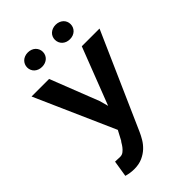

<svg xmlns="http://www.w3.org/2000/svg" viewBox="-274 -832 1148 1148"><g transform="rotate(-45 300.0 -258.0)"><path d="M293.9 -221.7 309.6 -165 450.2 -528.3H600.1L332 79.1Q323.2 99.1 309.3 122.6Q295.4 146 274.4 166Q253.4 186 223.4 199.7Q193.4 213.4 152.3 213.4Q142.6 213.4 134.3 212.6Q126 211.9 118.2 210.7Q110.4 209.5 102.8 207.8Q95.2 206.1 86.4 203.6L103 100.1Q111.3 100.1 124.3 100.8Q137.2 101.6 145 101.6Q161.1 101.6 173.6 91.8Q186 82 194.8 70.3Q203.6 58.6 209 48.8Q214.4 39.1 216.3 39.1L249 -22.5L25.4 -528.3H173.8ZM129.4 -669.4Q129.4 -682.1 134.3 -693.4Q139.2 -704.6 147.9 -712.9Q156.7 -721.2 168.9 -725.8Q181.2 -730.5 195.8 -730.5Q210.4 -730.5 222.7 -725.8Q234.9 -721.2 243.7 -712.9Q252.4 -704.6 257.3 -693.4Q262.2 -682.1 262.2 -669.4Q262.2 -656.7 257.3 -645.5Q252.4 -634.3 243.7 -626.2Q234.9 -618.2 222.7 -613.5Q210.4 -608.9 195.8 -608.9Q181.2 -608.9 168.9 -613.5Q156.7 -618.2 147.9 -626.2Q139.2 -634.3 134.3 -645.5Q129.4 -656.7 129.4 -669.4ZM363.8 -669.4Q363.8 -682.1 368.7 -693.4Q373.5 -704.6 382.3 -712.6Q391.1 -720.7 403.3 -725.3Q415.5 -730 430.2 -730Q444.8 -730 457 -725.3Q469.2 -720.7 478 -712.6Q486.8 -704.6 491.7 -693.4Q496.6 -682.1 496.6 -669.4Q496.6 -656.2 491.7 -645Q486.8 -633.8 478 -625.5Q469.2 -617.2 457 -612.5Q444.8 -607.9 430.2 -607.9Q415.5 -607.9 403.3 -612.5Q391.1 -617.2 382.3 -625.5Q373.5 -633.8 368.7 -645Q363.8 -656.2 363.8 -669.4Z"/></g></svg>

Font: Roboto Mono
Style: Bold
Weight: 700
Designer: Google
Version: Version 2.000985; 2015; ttfautohint (v1.3)